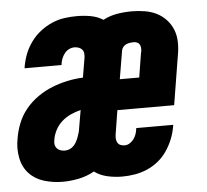

<svg xmlns="http://www.w3.org/2000/svg" viewBox="-46 -585 691 640"><g transform="rotate(-5 299.0 -265.0)"><path d="M139 8Q107 8 77 -1Q47 -10 27 -31.5Q7 -53 1 -84.5Q-5 -116 1 -147Q5 -173 15 -198.5Q25 -224 42.5 -245.5Q60 -267 83.5 -283.5Q107 -300 132.5 -310Q158 -320 184 -325.5Q210 -331 236 -332L247 -397Q248 -404 247.5 -411.5Q247 -419 242.5 -424.5Q238 -430 231 -432.5Q224 -435 216 -435Q207 -435 198 -430.5Q189 -426 183 -418Q177 -410 173.5 -401Q170 -392 169 -383Q169 -382 169 -381Q169 -380 168 -380H45Q45 -382 45.5 -383.5Q46 -385 46 -387Q50 -409 58 -429Q66 -449 79.5 -467.5Q93 -486 111 -500Q129 -514 149.5 -523Q170 -532 191 -535Q212 -538 233 -538Q257 -538 279.5 -534Q302 -530 321 -518Q344 -530 368.5 -534Q393 -538 418 -538Q439 -538 460.5 -534.5Q482 -531 500 -522Q518 -513 532 -498Q546 -483 553.5 -464Q561 -445 561.5 -423Q562 -401 558 -380L531 -214H341L328 -133Q327 -126 327.5 -119Q328 -112 331.5 -106Q335 -100 341.5 -97.5Q348 -95 355 -95Q364 -95 372 -100Q380 -105 385.5 -112.5Q391 -120 394 -128.5Q397 -137 398 -146Q398 -147 398 -147.5Q398 -148 399 -149H522Q522 -147 521.5 -145Q521 -143 521 -142Q517 -120 509 -100.5Q501 -81 488.5 -62.5Q476 -44 458.5 -30Q441 -16 421 -7.5Q401 1 380 4.5Q359 8 338 8Q313 8 288.5 2.5Q264 -3 245 -17Q220 -3 192.5 2.5Q165 8 139 8ZM423 -316 436 -397Q438 -403 438 -410Q438 -417 435.5 -423Q433 -429 427.5 -432Q422 -435 415 -435Q409 -435 402.5 -434Q396 -433 390 -430.5Q384 -428 379.5 -422.5Q375 -417 374 -411L358 -316ZM155 -95Q163 -95 170.5 -98Q178 -101 184 -107Q190 -113 194 -120.5Q198 -128 201 -136Q204 -144 206 -151.5Q208 -159 209 -167L219 -225Q202 -221 185.5 -213.5Q169 -206 155.5 -194Q142 -182 133.5 -165.5Q125 -149 123 -133Q121 -125 122.5 -117.5Q124 -110 128.5 -105Q133 -100 140 -97.5Q147 -95 155 -95Z"/></g></svg>

Font: Iosevka Curly Slab XBdExObl
Style: Regular
Weight: 800
Width: 7
Italic angle: -9°
Monospace: yes
Designer: Belleve Invis
Foundry: Belleve Invis
Version: Version 11.1.0; ttfautohint (v1.8.3)